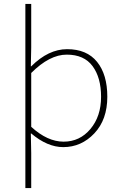

<svg xmlns="http://www.w3.org/2000/svg" viewBox="-20 -742 640 984"><path d="M110 222V-722H140V-498L138 -402H140Q228 -490 324 -490Q425 -490 477.5 -425Q530 -360 530 -246Q530 -129 463.5 -58.5Q397 12 304 12Q223 12 140 -58H138L140 42V222ZM498 -246Q498 -344 454.5 -403Q411 -462 322 -462Q234 -462 140 -368V-92Q223 -16 306 -16Q389 -16 443.5 -81Q498 -146 498 -246Z"/></svg>

Font: TypoPRO Source Code Pro
Style: Regular
Weight: 200
Monospace: yes
Designer: Paul D. Hunt, Teo Tuominen
Foundry: Adobe Systems Incorporated
Version: Version 2.010;PS 1.0;hotconv 1.0.84;makeotf.lib2.5.63406